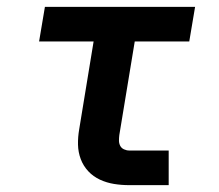

<svg xmlns="http://www.w3.org/2000/svg" viewBox="-20 -540 640 560"><path d="M357 0Q334 0 312.5 -3.5Q291 -7 271.5 -16Q252 -25 237.5 -40.5Q223 -56 215.5 -76Q208 -96 207.5 -118Q207 -140 211 -163L253 -419H94L111 -520H549L532 -419H373L328 -146Q327 -138 327 -130Q327 -122 330.5 -115Q334 -108 341.5 -104.5Q349 -101 357 -101H472V0Z"/></svg>

Font: Iosevka SS04 Extended
Style: Bold Italic
Weight: 700
Width: 7
Italic angle: -9°
Monospace: yes
Designer: Belleve Invis
Foundry: Belleve Invis
Version: Version 19.0.0; ttfautohint (v1.8.4)